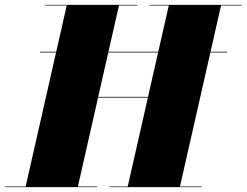

<svg xmlns="http://www.w3.org/2000/svg" viewBox="-65 -770 1015 790"><path d="M100 -557H869V-554H100ZM-45 -2.5H40.5L209.5 -747.5H120V-750H500V-747.5H424.5L339 -371.5H544L629.5 -747.5H550V-750H930V-747.5H844.5L675.5 -2.5H765V0H385V-2.5H460.5L543.5 -368.5H338.5L255.5 -2.5H335V0H-45Z"/></svg>

Font: Bodoni* 72pt Fatface
Style: Italic
Weight: 900
Italic angle: -13°
Version: Version 2.3